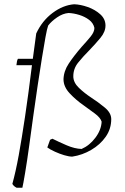

<svg xmlns="http://www.w3.org/2000/svg" viewBox="-20 -726 585 901"><path d="M58 155Q44 148 38 137Q54 79 68 2Q82 -75 97.5 -178.5Q113 -282 130 -420H57Q58 -429 59.5 -437Q61 -445 64 -450H134L150 -569Q178 -629 227 -665.5Q276 -702 328 -706Q358 -705 392 -693Q426 -681 450.5 -659Q475 -637 475 -606Q475 -577 451.5 -548.5Q428 -520 400 -491Q370 -461 347 -432.5Q324 -404 324 -368Q324 -339 350 -314Q376 -289 408 -268Q442 -246 472 -221Q502 -196 502 -167Q502 -121 476 -84Q450 -47 408 -22.5Q366 2 319 9Q304 9 282 2.5Q260 -4 238 -14Q216 -24 202 -34L215 -70L226 -75Q254 -61 292 -44.5Q330 -28 363 -27Q400 -43 427.5 -79.5Q455 -116 457 -155Q451 -174 425.5 -193Q400 -212 372 -232Q336 -257 307 -288Q278 -319 278 -354Q279 -392 302.5 -427.5Q326 -463 363 -506Q387 -532 405 -554Q423 -576 423 -595Q418 -618 398 -633Q378 -648 352 -656Q326 -664 302 -665Q275 -663 248 -644.5Q221 -626 206 -606Q201 -593 193.5 -552Q186 -511 176.5 -452Q167 -393 156.5 -323Q146 -253 136 -180.5Q126 -108 117 -42Q107 31 98 84.5Q89 138 85 155Z"/></svg>

Font: Labrada Lght
Style: Italic
Weight: 300
Italic angle: -7°
Designer: Mercedes Jáuregui
Foundry: Omnibus-Type Team
Version: Version 1.000; ttfautohint (v1.8.4.7-5d5b)